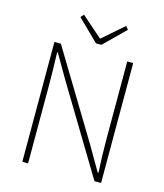

<svg xmlns="http://www.w3.org/2000/svg" viewBox="-132 -1024 961 1123"><g transform="rotate(15 348.0 -462.5)"><path d="M110 0H145V-473C145 -542 143 -604 141 -672H145L228 -529L547 0H587V-726H551V-259C551 -191 553 -124 557 -54H552L469 -197L149 -726H110ZM347 -781H380L507 -906L491 -925L365 -815H361L236 -925L219 -906Z"/></g></svg>

Font: Noto Sans JP Thin
Style: Regular
Weight: 100
Designer: Ryoko NISHIZUKA 西塚涼子 (kana, bopomofo & ideographs); Paul D. Hunt (Latin, Greek & Cyrillic); Sandoll Communications 산돌커뮤니
Foundry: Adobe
Version: Version 2.004;hotconv 1.0.118;makeotfexe 2.5.65603